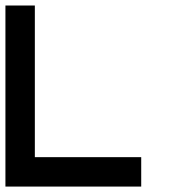

<svg xmlns="http://www.w3.org/2000/svg" viewBox="-20 -687 707 707"><path d="M108.3 -108.3H500V0H0V-666.7H108.3Z"/></svg>

Font: 0xA000-Mono
Style: Mono-Bold
Weight: 700
Version: Version 0.1